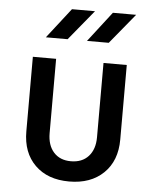

<svg xmlns="http://www.w3.org/2000/svg" viewBox="-55 -831 710 888"><g transform="rotate(5 300.0 -387.5)"><path d="M299 10Q199 10 140.5 -47.5Q82 -105 82 -204V-550H190V-205Q190 -149 219 -116.5Q248 -84 299 -84Q351 -84 380.5 -116.5Q410 -149 410 -205V-550H518V-204Q518 -105 458.5 -47.5Q399 10 299 10ZM325 -645 433 -785H541L426 -645ZM134 -645 243 -785H350L235 -645Z"/></g></svg>

Font: JetBrains Mono SemiBold
Style: Regular
Weight: 472
Monospace: yes
Designer: Philipp Nurullin, Konstantin Bulenkov
Foundry: JetBrains
Version: Version 2.305; ttfautohint (v1.8.4.7-5d5b)